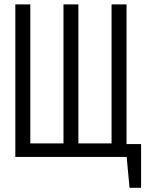

<svg xmlns="http://www.w3.org/2000/svg" viewBox="-20 -725 672 887"><path d="M631.8 -59.5V142.6H578.5L565.1 0H50.8V-704.6H120V-62.6H273.3V-704.6H342.1V-62.6H495.4V-704.6H564.6V-59.5Z"/></svg>

Font: Fira Code Light
Style: Regular
Weight: 300
Monospace: yes
Designer: Carrois Corporate, Edenspiekermann AG, Nikita Prokopov
Foundry: Carrois Corporate, Edenspiekermann AG, Nikita Prokopov
Version: Version 6.000; ttfautohint (v1.8.2) -l 8 -r 50 -G 200 -x 14 